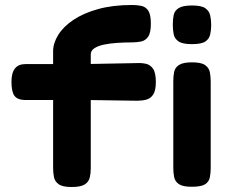

<svg xmlns="http://www.w3.org/2000/svg" viewBox="-20 -740 910 770"><path d="M267 10Q231 10 215.5 -1Q200 -12 196.5 -29.5Q193 -47 193 -67V-535Q193 -567 213.5 -600Q234 -633 274 -660Q314 -687 373 -703.5Q432 -720 510 -720Q529 -720 546.5 -716.5Q564 -713 574.5 -697.5Q585 -682 585 -645Q585 -608 574 -592.5Q563 -577 545.5 -573.5Q528 -570 509 -570Q479 -570 449.5 -568Q420 -566 396.5 -561Q373 -556 358.5 -546.5Q344 -537 344 -522V-64Q344 -45 340 -28Q336 -11 320 -0.5Q304 10 267 10ZM82 -483H317L530 -487Q549 -488 566 -484Q583 -480 594 -464Q605 -448 605 -411Q605 -377 594.5 -361Q584 -345 567 -340.5Q550 -336 530 -336L324 -339H78Q49 -340 37.5 -356.5Q26 -373 26 -412Q26 -448 40 -465.5Q54 -483 82 -483ZM749 9Q713 9 697.5 -1.5Q682 -12 678.5 -29.5Q675 -47 675 -66V-415Q675 -435 678.5 -452Q682 -469 698 -479.5Q714 -490 750 -490Q787 -490 802.5 -479Q818 -468 821.5 -451Q825 -434 825 -413V-65Q825 -46 821.5 -28.5Q818 -11 802.5 -1Q787 9 749 9ZM749 -563Q712 -563 696 -574Q680 -585 676.5 -603Q673 -621 673 -641Q673 -662 676.5 -679.5Q680 -697 696.5 -707.5Q713 -718 750 -718Q788 -718 803.5 -707Q819 -696 823 -678Q827 -660 827 -640Q827 -620 823 -602Q819 -584 803.5 -573.5Q788 -563 749 -563Z"/></svg>

Font: Fredoka Expanded SemiBold
Style: Regular
Weight: 600
Width: 7
Designer: Ben Nathan
Foundry: Milena B. Brandão, Ben Nathan
Version: Version 2.001